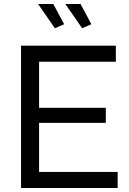

<svg xmlns="http://www.w3.org/2000/svg" viewBox="-20 -938 645 958"><path d="M567 -80V0H85V-710H558V-630H175V-400H508V-325H175V-80ZM306 -918H382L436 -817L390 -797ZM170 -918H246L300 -817L254 -797Z"/></svg>

Font: Raleway Medium Alt1
Style: Regular
Weight: 500
Designer: Matt McInerney, Pablo Impallari, Rodrigo Fuenzalida
Foundry: Matt McInerney, Pablo Impallari, Rodrigo Fuenzalida
Version: Version 3.000g; ttfautohint (v1.5) -l 8 -r 28 -G 28 -x 14 -D